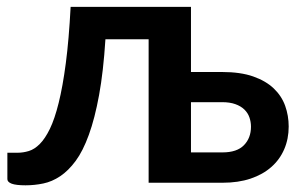

<svg xmlns="http://www.w3.org/2000/svg" viewBox="-20 -533 883 560"><path d="M537 -513V-323H627.5Q681.5 -323 718.5 -310Q755.5 -297 778.5 -275Q801.5 -253 811.8 -224.2Q822 -195.5 822 -164Q822 -128 809 -97.8Q796 -67.5 771.2 -45.8Q746.5 -24 710.8 -12Q675 0 629 0H413.5V-418.5H287.5Q281.5 -324 269 -255.8Q256.5 -187.5 239.2 -140Q222 -92.5 200.8 -63.8Q179.5 -35 155.5 -19Q131.5 -3 106 2.2Q80.5 7.5 54.5 7.5Q27 7.5 14.2 2.8Q1.5 -2 1.5 -10.5V-87.5H31Q47.5 -87.5 64 -92.5Q80.5 -97.5 96 -113Q111.5 -128.5 125.5 -157.2Q139.5 -186 151.2 -233.2Q163 -280.5 172 -349Q181 -417.5 186 -513ZM537 -235V-88.5H629Q671 -88.5 691.5 -109.5Q712 -130.5 712 -163.5Q712 -177.5 707.5 -190.5Q703 -203.5 692.8 -213.5Q682.5 -223.5 666.5 -229.2Q650.5 -235 628 -235Z"/></svg>

Font: Lato
Style: Bold
Weight: 700
Designer: Lukasz Dziedzic
Foundry: tyPoland Lukasz Dziedzic
Version: Version 2.007; 2014-02-27